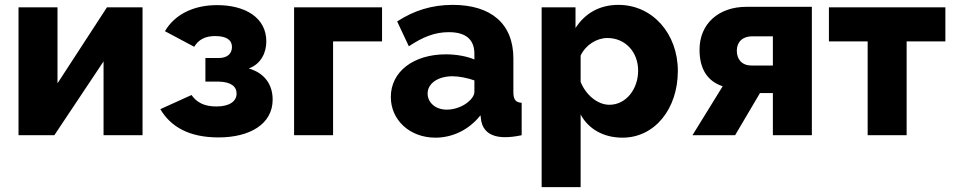

<svg xmlns="http://www.w3.org/2000/svg" viewBox="-20 -555 3913 788"><path d="M56 0H203L405 -303V0H565V-525H419L216 -213V-525H56Z M877 9C1004 9 1099 -45 1099 -146C1099 -207 1067 -255 1001 -274C1053 -293 1073 -341 1073 -385C1073 -483 986 -534 871 -534C772 -534 696 -494 657 -427L777 -363C795 -392 821 -407 863 -407C911 -407 932 -390 932 -362C932 -335 913 -317 879 -317H823V-220H878C928 -219 951 -200 951 -171C951 -140 923 -118 868 -118C818 -118 787 -135 766 -165L638 -107C681 -34 757 9 877 9Z M1187 0H1347V-385H1548V-525H1187Z M1584 -157C1584 -62 1662 10 1767 10C1837 10 1905 -22 1952 -82L1955 -59C1963 -18 1993 8 2053 8C2070 8 2093 6 2121 0V-133C2096 -135 2087 -146 2087 -178V-315C2087 -458 1995 -535 1838 -535C1753 -535 1679 -512 1610 -467L1658 -365C1715 -403 1764 -423 1822 -423C1893 -423 1927 -392 1927 -334V-311C1896 -324 1853 -332 1810 -332C1677 -332 1584 -261 1584 -157ZM1902 -137C1880 -118 1846 -105 1814 -105C1765 -105 1735 -136 1735 -171C1735 -213 1778 -242 1837 -242C1864 -242 1899 -235 1927 -225V-178C1927 -165 1917 -149 1902 -137Z M2363 -85C2395 -26 2456 10 2535 10C2667 10 2762 -108 2762 -264C2762 -416 2659 -535 2518 -535C2439 -535 2380 -499 2342 -440V-525H2203V213H2363ZM2599 -265C2599 -190 2550 -125 2481 -125C2432 -125 2384 -166 2363 -219V-327C2384 -371 2429 -399 2473 -399C2546 -399 2599 -342 2599 -265Z M2822 0H2997L3099 -173H3152V0H3312V-527H3043C2931 -527 2851 -459 2851 -351C2851 -270 2885 -221 2946 -201ZM3065 -286C3025 -286 3004 -311 3004 -347C3004 -383 3028 -406 3067 -406H3152V-286Z M3541 0H3701V-385H3860V-525H3382V-385H3541Z"/></svg>

Font: FIGSv2-sans-serif ExtraBold
Style: Regular
Weight: 800
Designer: Matt McInerney, Pablo Impallari, Rodrigo Fuenzalida,Mirko Velimirovic
Foundry: Matt McInerney, Pablo Impallari, Rodrigo Fuenzalida
Version: Version 4.021;hotconv 1.0.109;makeotfexe 2.5.65596